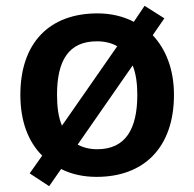

<svg xmlns="http://www.w3.org/2000/svg" viewBox="-20 -598 668 660"><path d="M578 -272C578 -360 550 -429 505 -477L545 -535L477 -578L440 -523C404 -542 361 -552 315 -552C151 -552 50 -452 50 -272C50 -181 77 -111 125 -63L82 -2L149 42L190 -17C226 1 267 10 312 10C476 10 578 -92 578 -272ZM176 -272C176 -390 216 -456 313 -456C341 -456 364 -450 383 -439L193 -166C181 -194 176 -230 176 -272ZM452 -272C452 -155 412 -85 314 -85C288 -85 265 -91 247 -101L436 -373C447 -346 452 -312 452 -272Z"/></svg>

Font: Noto Sans Myanmar UI SemiBold
Style: Regular
Weight: 600
Designer: Monotype Design Team
Foundry: Monotype Imaging Inc.
Version: Version 2.103